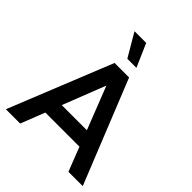

<svg xmlns="http://www.w3.org/2000/svg" viewBox="-263 -1130 1283 1283"><g transform="rotate(45 378.5 -488.5)"><path d="M150.4 0H15.1L310.1 -732.4H447.3L741.7 0H606.4L539.6 -170.9H217.3ZM259.8 -283.7H497.1L378.4 -586.9ZM436.5 -812.5H350.6L254.4 -976.6H364.7Z"/></g></svg>

Font: Kumbh Sans SemiBold
Style: Regular
Weight: 600
Version: Version 1.005